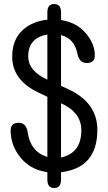

<svg xmlns="http://www.w3.org/2000/svg" viewBox="-20 -860 540 960"><path d="M285.2 -430.7 321.3 -414.1Q466.8 -346.7 466.8 -210.9Q466.8 -20.5 285.2 1V38.1Q285.2 80.1 251 80.1Q216.8 80.1 216.8 38.1V1Q130.9 -11.7 82 -72.8Q33.2 -133.8 33.2 -207Q33.2 -246.1 73.2 -246.1Q111.3 -246.1 118.2 -199.2Q131.8 -101.6 216.8 -75.2V-376L169.9 -398.4Q41 -460 41 -577.1Q41 -685.5 128.9 -735.4Q168.9 -756.8 216.8 -761.7V-798.8Q216.8 -839.8 251 -839.8Q285.2 -839.8 285.2 -798.8V-759.8Q362.3 -748 408.2 -694.8Q454.1 -641.6 454.1 -584Q454.1 -544.9 414.1 -544.9Q377.9 -544.9 368.2 -586.9Q353.5 -667 285.2 -684.6ZM216.8 -461.9V-687.5Q121.1 -670.9 121.1 -578.1Q121.1 -504.9 216.8 -461.9ZM285.2 -72.3Q386.7 -94.7 386.7 -209Q386.7 -297.9 285.2 -343.8Z"/></svg>

Font: MotoyaLMaru
Style: W3 mono
Weight: 400
Version: Version 1.01